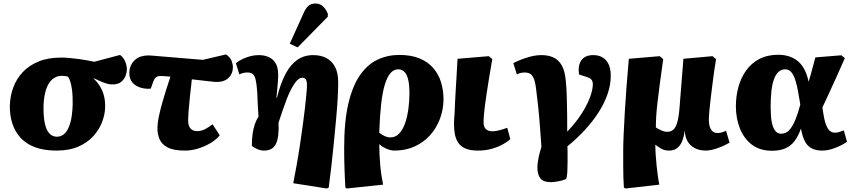

<svg xmlns="http://www.w3.org/2000/svg" viewBox="-20 -844 4862 1094"><path d="M301 14Q231 14 180 -5Q129 -24 97 -59Q65 -94 50 -141Q35 -188 36 -244Q38 -298 56 -346.5Q74 -395 109.5 -433Q145 -471 199.5 -493.5Q254 -516 329 -516Q350 -516 377 -513.5Q404 -511 430.5 -507.5Q457 -504 480 -499.5Q503 -495 517 -492L664 -531Q684 -517 693.5 -493Q703 -469 703 -449Q703 -434 696 -413.5Q689 -393 670.5 -377.5Q652 -362 616 -363Q602 -363 585 -368.5Q568 -374 550 -382Q532 -390 515 -398L514 -396Q536 -375 551 -350Q566 -325 573 -295.5Q580 -266 579 -232Q578 -191 561.5 -148Q545 -105 511.5 -68Q478 -31 426 -8.5Q374 14 301 14ZM304 -65Q330 -65 349 -83.5Q368 -102 380 -142Q392 -182 394 -247Q395 -296 391 -327.5Q387 -359 381 -378Q375 -397 366 -408Q356 -410 348 -411Q340 -412 333 -412Q301 -412 278 -392Q255 -372 242.5 -334Q230 -296 228 -240Q227 -179 235.5 -140.5Q244 -102 261.5 -83.5Q279 -65 304 -65Z M1034 14Q970 14 936 -3.5Q902 -21 889.5 -50Q877 -79 877 -113Q877 -139 884 -175Q891 -211 907 -267Q923 -323 951 -407Q934 -409 919 -410Q904 -411 893 -411Q880 -411 870 -404.5Q860 -398 852 -375L839 -339Q810 -336 781.5 -344.5Q753 -353 735 -373.5Q717 -394 717 -427Q717 -474 750 -503.5Q783 -533 847 -527L1136 -503L1268 -534Q1292 -517 1299.5 -497.5Q1307 -478 1307 -460Q1307 -425 1283 -401Q1259 -377 1215 -377Q1204 -377 1183.5 -379.5Q1163 -382 1135 -385Q1107 -388 1073 -392Q1071 -375 1069.5 -359Q1068 -343 1066 -327.5Q1064 -312 1062.5 -297.5Q1061 -283 1060 -269Q1059 -255 1057.5 -242.5Q1056 -230 1055 -217.5Q1054 -205 1053.5 -194.5Q1053 -184 1052.5 -175Q1052 -166 1052 -157Q1052 -127 1065.5 -112Q1079 -97 1103 -97Q1127 -97 1147.5 -107.5Q1168 -118 1191 -136L1232 -73Q1212 -48 1179 -28.5Q1146 -9 1108.5 2.5Q1071 14 1034 14Z M1842 230 1651 200Q1660 153 1670 98Q1680 43 1688.5 -14Q1697 -71 1704.5 -125.5Q1712 -180 1717.5 -227.5Q1723 -275 1726 -309Q1729 -343 1729 -360Q1729 -380 1723 -390.5Q1717 -401 1703 -401Q1692 -401 1681 -393Q1670 -385 1659.5 -370Q1649 -355 1637.5 -333Q1626 -311 1615 -282.5Q1604 -254 1592 -219.5Q1580 -185 1567 -145Q1569 -105 1565.5 -75Q1562 -45 1552.5 -25Q1543 -5 1526 4.5Q1509 14 1484 14Q1464 14 1443.5 4.5Q1423 -5 1415 -13Q1415 -52 1419.5 -82.5Q1424 -113 1432.5 -137.5Q1441 -162 1453 -180Q1451 -211 1449.5 -234.5Q1448 -258 1447.5 -275Q1447 -292 1446.5 -304.5Q1446 -317 1445 -327Q1442 -368 1436.5 -390.5Q1431 -413 1420.5 -422Q1410 -431 1390 -431Q1378 -431 1367 -428.5Q1356 -426 1344 -420L1324 -484Q1341 -498 1362.5 -508Q1384 -518 1407 -524Q1430 -530 1454 -530Q1485 -530 1510 -519.5Q1535 -509 1550 -484.5Q1565 -460 1565 -419Q1565 -408 1564.5 -395.5Q1564 -383 1562.5 -367.5Q1561 -352 1559.5 -332.5Q1558 -313 1555 -288L1558 -287Q1578 -368 1606.5 -422Q1635 -476 1674 -503Q1713 -530 1765 -530Q1807 -530 1838.5 -514Q1870 -498 1888.5 -464Q1907 -430 1907 -374Q1907 -336 1904 -282Q1901 -228 1895 -164.5Q1889 -101 1882.5 -33.5Q1876 34 1868.5 100Q1861 166 1853 225ZM1676 -574 1631 -595 1708 -765Q1721 -796 1736.5 -810Q1752 -824 1778 -824Q1803 -824 1820.5 -807.5Q1838 -791 1848 -766V-749Z M1956 230 1948 225Q1946 195 1945 169Q1944 143 1943 117.5Q1942 92 1941.5 64Q1941 36 1941 0Q1941 -152 1965 -254Q1989 -356 2032 -417Q2075 -478 2132 -504.5Q2189 -531 2255 -531Q2323 -531 2371 -511Q2419 -491 2449 -456Q2479 -421 2493 -375.5Q2507 -330 2507 -279Q2507 -221 2487 -167.5Q2467 -114 2430.5 -73.5Q2394 -33 2342.5 -9.5Q2291 14 2227 14Q2208 14 2184.5 4.5Q2161 -5 2142 -22H2141Q2141 6 2142.5 38Q2144 70 2147 102Q2150 134 2154.5 161.5Q2159 189 2163 208ZM2204 -61Q2234 -61 2255 -83.5Q2276 -106 2288.5 -143Q2301 -180 2307 -224Q2313 -268 2313 -311Q2313 -359 2306 -389.5Q2299 -420 2284.5 -434.5Q2270 -449 2248 -449Q2224 -449 2205 -427.5Q2186 -406 2172.5 -361.5Q2159 -317 2151.5 -248.5Q2144 -180 2141 -88Q2157 -75 2173 -68Q2189 -61 2204 -61Z M2703 14Q2658 14 2630.5 1.5Q2603 -11 2589.5 -33Q2576 -55 2571.5 -81.5Q2567 -108 2567 -136Q2567 -140 2567 -147Q2567 -154 2567.5 -162Q2568 -170 2569 -180.5Q2570 -191 2570.5 -203.5Q2571 -216 2571.5 -231Q2572 -246 2573 -264Q2574 -282 2575 -302Q2576 -322 2577.5 -345Q2579 -368 2580.5 -393.5Q2582 -419 2583.5 -448Q2585 -477 2587 -509L2765 -524L2785 -507Q2775 -453 2767.5 -404.5Q2760 -356 2753.5 -315.5Q2747 -275 2743 -242Q2739 -209 2737 -185.5Q2735 -162 2735 -149Q2735 -133 2740 -121Q2745 -109 2756.5 -102.5Q2768 -96 2787 -96Q2805 -96 2828.5 -102.5Q2852 -109 2870 -116L2888 -51Q2863 -30 2833.5 -15.5Q2804 -1 2771.5 6.5Q2739 14 2703 14Z M3120 194Q3076 194 3059 172Q3042 150 3042 111Q3042 94 3045.5 72.5Q3049 51 3054.5 29.5Q3060 8 3065 -8Q3061 -60 3058.5 -97.5Q3056 -135 3053 -168Q3050 -201 3046.5 -236.5Q3043 -272 3037 -317Q3032 -367 3023.5 -391Q3015 -415 3002 -423Q2989 -431 2968 -431Q2960 -431 2949.5 -429Q2939 -427 2925 -420L2905 -484Q2923 -494 2949.5 -504.5Q2976 -515 3006 -522.5Q3036 -530 3066 -530Q3102 -530 3131.5 -517.5Q3161 -505 3180 -473Q3199 -441 3204 -382Q3208 -343 3209.5 -293Q3211 -243 3211.5 -190.5Q3212 -138 3212 -94Q3246 -129 3271 -163Q3296 -197 3313 -228Q3330 -259 3340 -285Q3350 -311 3354 -331Q3358 -351 3358 -362Q3358 -379 3351 -389Q3344 -399 3321 -406L3279 -420Q3272 -472 3293 -501Q3314 -530 3360 -530Q3407 -530 3433.5 -500Q3460 -470 3460 -412Q3460 -362 3442.5 -310Q3425 -258 3392 -206Q3359 -154 3313.5 -104.5Q3268 -55 3213 -10Q3214 0 3214 18Q3214 36 3214 53Q3214 70 3214 79Q3214 112 3212.5 137.5Q3211 163 3206 176Q3185 185 3158.5 189.5Q3132 194 3120 194Z M3545 230 3535 225Q3533 199 3532 169.5Q3531 140 3531 102Q3531 64 3531 16Q3531 -22 3533.5 -78.5Q3536 -135 3540 -204.5Q3544 -274 3550 -351.5Q3556 -429 3563 -509L3739 -524L3759 -507Q3747 -423 3739 -362.5Q3731 -302 3726 -257.5Q3721 -213 3719 -180Q3717 -147 3717 -118Q3730 -109 3748 -101Q3766 -93 3782 -93Q3803 -93 3817 -105.5Q3831 -118 3839.5 -148.5Q3848 -179 3852 -232L3874 -509L4040 -524L4060 -507Q4054 -473 4048.5 -433Q4043 -393 4038 -352.5Q4033 -312 4028.5 -275Q4024 -238 4021.5 -207.5Q4019 -177 4019 -159Q4019 -139 4024 -122.5Q4029 -106 4040 -96Q4051 -86 4069 -86Q4080 -86 4092.5 -89.5Q4105 -93 4117 -99L4137 -31Q4123 -23 4106 -15Q4089 -7 4070.5 -0.5Q4052 6 4034.5 10Q4017 14 4003 14Q3965 14 3938.5 0Q3912 -14 3897.5 -39.5Q3883 -65 3882 -98H3881Q3877 -65 3867 -40Q3857 -15 3839 -0.5Q3821 14 3793 14Q3766 14 3746.5 2.5Q3727 -9 3715 -19H3714Q3714 5 3716 37Q3718 69 3721.5 102.5Q3725 136 3729 163.5Q3733 191 3737 208Z M4379 15Q4310 15 4264.5 -19.5Q4219 -54 4196 -112Q4173 -170 4173 -238Q4173 -296 4187.5 -348.5Q4202 -401 4231.5 -442.5Q4261 -484 4307 -508Q4353 -532 4415 -532Q4442 -532 4468.5 -525Q4495 -518 4518.5 -501.5Q4542 -485 4559.5 -455.5Q4577 -426 4587 -380H4588Q4595 -401 4600.5 -422Q4606 -443 4612.5 -467Q4619 -491 4626 -517L4774 -529L4794 -513Q4771 -461 4749 -412Q4727 -363 4706.5 -318.5Q4686 -274 4666 -232L4669 -210Q4676 -163 4685.5 -136.5Q4695 -110 4707.5 -99Q4720 -88 4737 -88Q4749 -88 4761 -91.5Q4773 -95 4788 -101L4806 -36Q4791 -25 4768.5 -14Q4746 -3 4719 5.5Q4692 14 4663 14Q4635 14 4610.5 4Q4586 -6 4569.5 -33Q4553 -60 4544 -110H4543Q4529 -69 4507.5 -40.5Q4486 -12 4454.5 1.5Q4423 15 4379 15ZM4431 -82Q4458 -82 4477 -102.5Q4496 -123 4511.5 -160.5Q4527 -198 4540 -248L4536 -272Q4526 -338 4515 -376.5Q4504 -415 4489.5 -432Q4475 -449 4454 -449Q4432 -449 4416 -434.5Q4400 -420 4390 -392.5Q4380 -365 4375.5 -325Q4371 -285 4371 -233Q4371 -184 4377 -150.5Q4383 -117 4396.5 -99.5Q4410 -82 4431 -82Z"/></svg>

Font: Literata 18pt ExtraBold
Style: Italic
Weight: 800
Italic angle: -2°
Designer: Latin by Veronika Burian and Jose Scaglione. Greek by Irene Vlachou. Cyrillic by Vera Evstafieva
Foundry: TypeTogether
Version: Version 3.103;gftools[0.9.29]